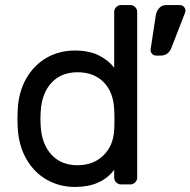

<svg xmlns="http://www.w3.org/2000/svg" viewBox="-20 -730 754 760"><path d="M432 -683Q432 -694 440 -702Q448 -710 459 -710H496Q507 -710 515 -702Q523 -694 523 -683V-27Q523 -16 515 -8Q507 0 496 0H459Q448 0 440 -8Q432 -16 432 -27V-58Q381 10 277 10Q215 10 164.5 -19Q114 -48 83.5 -102Q53 -156 50 -228L49 -261L50 -293Q53 -365 83.5 -418.5Q114 -472 164 -501Q214 -530 277 -530Q333 -530 371.5 -510.5Q410 -491 432 -462ZM287 -444Q222 -444 183.5 -402Q145 -360 141 -288L140 -260L141 -232Q145 -160 183.5 -118Q222 -76 287 -76Q349 -76 389 -114.5Q429 -153 432 -217Q433 -227 433 -257Q433 -286 432 -296Q429 -366 390 -405Q351 -444 287 -444ZM640 -710H692Q701 -710 707.5 -703.5Q714 -697 714 -688Q714 -684 713 -681L659 -542Q647 -510 616 -510H598Q589 -510 582.5 -516.5Q576 -523 576 -532V-534L597 -671Q600 -687 610.5 -698.5Q621 -710 640 -710Z"/></svg>

Font: Rubik
Style: Regular
Weight: 400
Designer: Hubert & Fischer
Foundry: Hubert & Fischer
Version: Version 1.100